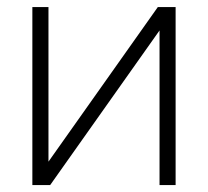

<svg xmlns="http://www.w3.org/2000/svg" viewBox="-20 -533 599 553"><path d="M439.5 0V-445.3L124.5 0H73.2V-512.7H119.6V-67.4L434.6 -512.7H485.8V0Z"/></svg>

Font: Voltera Light
Style: Light
Weight: 300
Designer: Bernd Montag
Version: Version 1.301